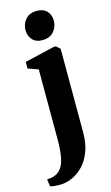

<svg xmlns="http://www.w3.org/2000/svg" viewBox="-184 -814 640 1109"><g transform="rotate(-15 136.5 -259.5)"><path d="M31.5 242.5Q18 242.5 6 241.8Q-6 241 -15.2 239.5Q-24.5 238 -28.5 236.5L-35 193Q-25.5 193 -10 190.8Q5.5 188.5 20.5 181Q43.5 169 57.2 145Q71 121 77.2 81.5Q83.5 42 83.5 -16L83 -433L21.5 -454.5V-494L199.5 -536H212.5L236 -515.5L236.5 -15.5Q236.5 49.5 218.5 97.8Q200.5 146 170.2 178Q140 210 103.8 226Q67.5 242 31.5 242.5ZM147.5 -590.5Q108.5 -590.5 88 -614.2Q67.5 -638 67.5 -670Q67.5 -708.5 91.2 -735.5Q115 -762.5 159 -762.5H160Q199 -762.5 219.5 -739.5Q240 -716.5 240 -684Q240 -646 216.2 -618.2Q192.5 -590.5 148.5 -590.5Z"/></g></svg>

Font: Merriweather 96pt ExtraBold
Style: Regular
Weight: 800
Version: Version 2.100